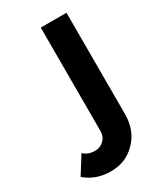

<svg xmlns="http://www.w3.org/2000/svg" viewBox="-302 -597 739 866"><g transform="rotate(-30 67.5 -164.0)"><path d="M-120 149 -63 58Q-40 80 -4 80Q23 80 42 61.5Q61 43 61 14V-524H195V4Q195 88 142.5 142Q90 196 13 196Q-67 196 -120 149Z"/></g></svg>

Font: Raleway-v4020
Style: Bold
Weight: 700
Designer: Matt McInerney, Pablo Impallari, Rodrigo Fuenzalida
Foundry: Matt McInerney, Pablo Impallari, Rodrigo Fuenzalida
Version: Version 4.020;PS 004.020;hotconv 1.0.88;makeotf.lib2.5.64775